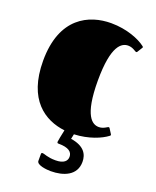

<svg xmlns="http://www.w3.org/2000/svg" viewBox="-180 -826 986 1217"><g transform="rotate(20 313.0 -217.5)"><path d="M399 -353C399 -593 462 -627 505 -627C537 -627 558 -606 565 -606C569 -606 570 -607 572 -610L593 -644C594 -646 595 -647 595 -648C595 -652 591 -654 589 -656C549 -687 462 -724 355 -724C208 -724 30 -646 30 -353C30 -89 172 0 308 16C300 52 292 94 292 99C292 109 299 108 302 108C370 108 396 130 396 163C396 190 376 214 319 214C263 214 243 199 227 199C223 199 219 201 219 207V254C219 283 288 289 314 289C400 289 484 257 484 165C484 114 458 66 366 52L373 19C472 15 551 -20 589 -49C591 -51 595 -53 595 -57C595 -58 594 -60 593 -62L572 -95C570 -98 569 -99 565 -99C558 -99 537 -78 505 -78C462 -78 399 -112 399 -353Z"/></g></svg>

Font: Fascinate
Style: Regular
Weight: 900
Designer: Astigmatic (AOETI)
Foundry: Astigmatic (AOETI)
Version: Version 1.000